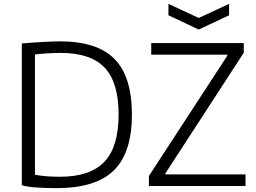

<svg xmlns="http://www.w3.org/2000/svg" viewBox="-20 -963 1327 994"><path d="M290 -48Q447 -48 520.5 -125.5Q594 -203 594 -370Q594 -536 522 -612.5Q450 -689 295 -689Q267 -689 229 -687Q191 -685 161 -681V-58Q180 -55 196 -53Q212 -51 227 -50Q242 -49 257.5 -48.5Q273 -48 290 -48ZM273 11Q216 11 167 7.5Q118 4 93 -4V-738Q115 -740 142 -742Q169 -744 195.5 -745.5Q222 -747 247 -748Q272 -749 290 -749Q483 -749 573 -657.5Q663 -566 663 -370Q663 -173 569.5 -81Q476 11 273 11ZM751 -52 1157 -675V-680H763V-740H1242V-690L836 -65V-60H1251V0H751ZM852 -943 1009 -870 1166 -943V-884L1009 -810L852 -884Z"/></svg>

Font: EncodeSans
Style: Light
Weight: 300
Designer: Pablo Impallari, Andres Torresi
Foundry: Pablo Impallari, Andres Torresi
Version: Version 1.000; ttfautohint (v1.4.1)